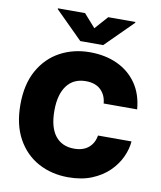

<svg xmlns="http://www.w3.org/2000/svg" viewBox="-102 -1039 948 1130"><g transform="rotate(10 372.5 -474.5)"><path d="M382.8 9.8Q283.2 9.8 203.9 -33.2Q124.5 -76.2 78.4 -159.4Q32.2 -242.7 32.2 -363.3Q32.2 -484.9 79.1 -568.4Q126 -651.9 205.6 -694.6Q285.2 -737.3 382.8 -737.3Q474.6 -737.3 546.6 -704.1Q618.7 -670.9 662.6 -607.7Q706.5 -544.4 713.9 -454.1H513.7Q509.8 -503.9 477.8 -534.7Q445.8 -565.4 388.7 -565.4Q314.5 -565.4 274.9 -512Q235.4 -458.5 235.4 -363.3Q235.4 -263.2 275.4 -212.6Q315.4 -162.1 387.7 -162.1Q441.9 -162.1 474.1 -189.2Q506.3 -216.3 513.7 -262.7H713.9Q710.4 -216.3 688.2 -168.2Q666 -120.1 624.8 -79.8Q583.5 -39.6 523.2 -14.9Q462.9 9.8 382.8 9.8ZM313.5 -959 382.8 -880.9 452.1 -959H614.3V-954.1L451.2 -792H314.5L151.4 -954.1V-959Z"/></g></svg>

Font: Inter Tight Black
Style: Regular
Weight: 900
Designer: Rasmus Andersson
Foundry: rsms
Version: Version 3.004; ttfautohint (v1.8.4.7-5d5b)